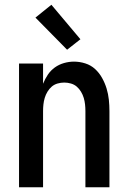

<svg xmlns="http://www.w3.org/2000/svg" viewBox="-20 -787 540 807"><path d="M60 0V-520H161V-435Q169 -455 181 -473Q193 -491 210.5 -503.5Q228 -516 249 -522Q270 -528 291 -528Q315 -528 338.5 -520.5Q362 -513 379.5 -497Q397 -481 409 -459.5Q421 -438 428 -415Q435 -392 437.5 -368Q440 -344 440 -320V0H339V-320Q339 -334 337.5 -348Q336 -362 332 -375.5Q328 -389 320.5 -401.5Q313 -414 302.5 -423Q292 -432 278 -436Q264 -440 250 -440Q236 -440 222 -436Q208 -432 197.5 -423Q187 -414 179.5 -401.5Q172 -389 168 -375.5Q164 -362 162.5 -348Q161 -334 161 -320V0ZM262 -578 129 -713 196 -767 318 -622Z"/></svg>

Font: Iosevka Term Semibold
Style: Regular
Weight: 600
Monospace: yes
Designer: Belleve Invis
Foundry: Belleve Invis
Version: Version 31.4.0